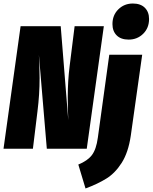

<svg xmlns="http://www.w3.org/2000/svg" viewBox="-29 -845 867 1091"><path d="M464 0H237L192 -533Q196 -447 196 -401Q196 -308 184 -213L158 0H-9L88 -696H316L359 -162Q356 -233 356 -292Q356 -386 367 -472L395 -696H561ZM416 90Q468 69 493 36.5Q518 4 527 -63L592 -534H779L714 -73Q700 21 663 79.5Q626 138 576.5 169Q527 200 457 226ZM610 -708Q610 -759 643.5 -792Q677 -825 726 -825Q770 -825 794 -801Q818 -777 818 -737Q818 -686 784.5 -653Q751 -620 702 -620Q658 -620 634 -644Q610 -668 610 -708Z"/></svg>

Font: Fira Sans Extra Condensed Black
Style: Italic
Weight: 900
Width: 3
Italic angle: -8°
Designer: Carrois Corporate & Edenspiekermann AG
Foundry: Carrois Corporate GbR & Edenspiekermann AG
Version: Version 4.203